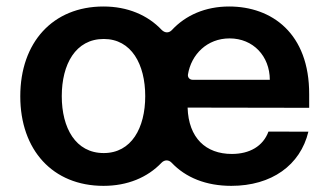

<svg xmlns="http://www.w3.org/2000/svg" viewBox="-20 -573 1021 603"><path d="M951 -276.6C951.7 -468.4 833.5 -552.6 699.6 -552.6C625 -552.6 562.9 -525.2 519.5 -478.3C510.3 -468.8 497.9 -469.1 487.9 -479C443.9 -525.6 380.7 -552.6 305 -552.6C145.6 -552.6 43.7 -439.6 43.7 -270.6C43.7 -101.9 145.6 10.7 305 10.7C380.3 10.7 443.2 -15.6 487.2 -61.8C496.8 -71.7 509.9 -71.7 519.2 -61.8C563.2 -15.3 627.1 10.7 706.3 10.7C833.1 10.7 923.3 -54.3 948.5 -159.4L823.2 -159.8C806.1 -113.6 763.8 -89.5 708.1 -89.5C626.4 -89.5 572.1 -139.6 569.2 -235.1L951 -234.4ZM585.2 -322.4C576 -322.4 568.9 -329.5 570.3 -339.1C580.6 -402 630.3 -452.4 701 -452.4C775.2 -452.4 827.1 -396.7 827.4 -322.4ZM305.8 -92.3C217.3 -92.3 174 -171.2 174 -271C174 -371.1 217.3 -450.6 305.8 -450.6C392.8 -450.6 436.1 -371.1 436.1 -271C436.1 -171.2 392.8 -92.3 305.8 -92.3Z"/></svg>

Font: RA Gorm Semi Bold
Style: Regular
Weight: 600
Designer: Rasmus Andersson
Foundry: rsms
Version: Version 3.000;hotconv 1.0.109;makeotfexe 2.5.65596